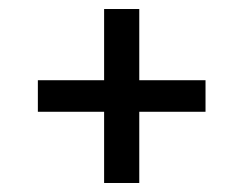

<svg xmlns="http://www.w3.org/2000/svg" viewBox="-20 -553 540 426"><path d="M289 -147H211V-305H64V-375H211V-533H289V-375H436V-305H289Z"/></svg>

Font: Iosevka SS18
Style: Regular
Weight: 400
Monospace: yes
Designer: Belleve Invis
Foundry: Belleve Invis
Version: Version 25.1.1; ttfautohint (v1.8.4)